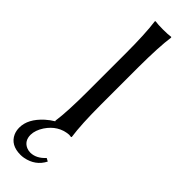

<svg xmlns="http://www.w3.org/2000/svg" viewBox="-295 -653 882 882"><g transform="rotate(45 146.5 -211.5)"><path d="M91.8 225.1Q27.8 225.1 6.3 177.2Q-1 160.2 -1 140.1Q-1 84 56.6 31.7Q75.2 15.1 95.7 2.9L94.2 0Q104 -68.4 104 -200.2V-444.8Q104 -573.7 94.2 -645L96.2 -647.9Q114.3 -645 147 -645Q179.7 -645 198.2 -647.9L200.2 -645Q190.4 -578.1 189.9 -444.8V-200.2Q189.9 -71.3 200.2 0L198.2 2.9Q191.4 2 183.6 1.5Q119.6 6.8 80.6 64.9Q59.6 97.2 59.1 127Q59.1 166.5 92.3 181.2Q104 186 117.2 186Q155.3 185.1 187 149.9L202.1 158.2Q174.8 211.4 112.8 223.1Q101.6 225.1 91.8 225.1Z"/></g></svg>

Font: Linux Biolinum O
Style: Regular
Weight: 400
Designer: Philipp H. Poll
Foundry: Philipp H. Poll
Version: Version 1.0.4